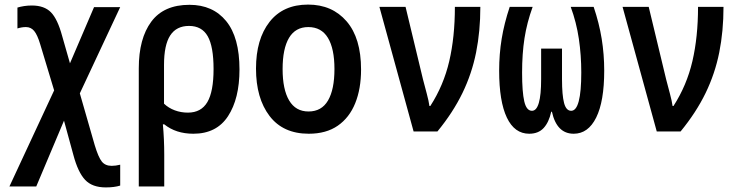

<svg xmlns="http://www.w3.org/2000/svg" viewBox="-20 -573 3220 837"><path d="M441 244Q382 244 351 211Q320 178 300 103L259 -47L138 240H21L216 -179L155 -381Q143 -421 129 -438Q115 -455 93 -455Q75 -455 56 -449V-540Q69 -544 85 -546.5Q101 -549 119 -549Q173 -549 202 -519.5Q231 -490 251 -416L285 -297L390 -542H504L328 -166L393 60Q409 113 424 131.5Q439 150 467 150Q484 150 504 145V236Q491 240 475.5 242Q460 244 441 244Z M585 -275Q585 -405 639.5 -478.5Q694 -552 806 -552Q908 -552 966 -481Q1024 -410 1024 -270Q1024 -143 974 -66.5Q924 10 823 10Q747 10 696 -31H690Q693 1 694.5 34.5Q696 68 696 101V240H585ZM799 -82Q857 -82 884 -128Q911 -174 911 -272Q911 -370 885.5 -415Q860 -460 804 -460Q749 -460 722 -418.5Q695 -377 695 -290V-121Q715 -102 742 -92Q769 -82 799 -82Z M1326 10Q1214 10 1155 -67.5Q1096 -145 1096 -274Q1096 -402 1155 -477.5Q1214 -553 1323 -553Q1428 -553 1491 -480Q1554 -407 1554 -270Q1554 -186 1528.5 -123Q1503 -60 1452.5 -25Q1402 10 1326 10ZM1325 -87Q1382 -87 1410 -135Q1438 -183 1438 -272Q1438 -361 1409.5 -408Q1381 -455 1324 -455Q1268 -455 1240 -408Q1212 -361 1212 -272Q1212 -183 1240.5 -135Q1269 -87 1325 -87Z M1783 0 1634 -543H1748L1824 -227Q1832 -196 1840.5 -164.5Q1849 -133 1852 -111H1856Q1914 -201 1938.5 -306.5Q1963 -412 1963 -543H2074Q2074 -437 2055.5 -344.5Q2037 -252 1996 -167.5Q1955 -83 1887 0Z M2287 10Q2223 10 2189.5 -60.5Q2156 -131 2156 -265Q2156 -337 2167 -404Q2178 -471 2202 -543H2302Q2277 -474 2266.5 -406.5Q2256 -339 2256 -256Q2256 -172 2265.5 -131Q2275 -90 2299 -90Q2339 -90 2339 -228V-361H2430V-228Q2430 -158 2439 -124Q2448 -90 2470 -90Q2514 -90 2514 -257Q2514 -332 2503.5 -403.5Q2493 -475 2468 -543H2568Q2592 -472 2603 -404Q2614 -336 2614 -265Q2614 -131 2579 -60.5Q2544 10 2481 10Q2407 10 2386 -86H2383Q2373 -40 2350 -15Q2327 10 2287 10Z M2843 0 2694 -543H2808L2884 -227Q2892 -196 2900.5 -164.5Q2909 -133 2912 -111H2916Q2974 -201 2998.5 -306.5Q3023 -412 3023 -543H3134Q3134 -437 3115.5 -344.5Q3097 -252 3056 -167.5Q3015 -83 2947 0Z"/></svg>

Font: Noto Sans Mono Condensed SemiBold
Style: Regular
Weight: 600
Width: 3
Designer: Monotype Design Team
Foundry: Monotype Imaging Inc.
Version: Version 2.014